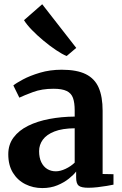

<svg xmlns="http://www.w3.org/2000/svg" viewBox="-20 -898 588 928"><path d="M184.5 11Q140 11 102.5 -7.8Q65 -26.5 42.5 -63Q20 -99.5 20 -152.5Q20 -199.5 45.8 -233.8Q71.5 -268 116 -290Q160.5 -312 218.5 -323Q276.5 -334 341 -334.5V-364.5Q341 -401.5 332.8 -424.5Q324.5 -447.5 302.2 -458.2Q280 -469 238.5 -469Q182.5 -469 140 -453.2Q97.5 -437.5 73.5 -426L44.5 -485Q57.5 -496 91 -514Q124.5 -532 173 -546.5Q221.5 -561 278 -561Q351.5 -561 394.8 -539.5Q438 -518 457 -474.2Q476 -430.5 476 -362.5V-57L528.5 -56V-5.5Q517 -3 496.2 0.5Q475.5 4 451.5 6.8Q427.5 9.5 407 9.5Q373.5 9.5 360.8 -0.2Q348 -10 348 -40V-69Q336.5 -53.5 313.2 -34.8Q290 -16 257.5 -2.5Q225 11 184.5 11ZM250 -70Q271.5 -70 297 -82Q322.5 -94 341 -112V-278Q281 -277.5 243 -262.5Q205 -247.5 187 -222.8Q169 -198 169 -167.5Q169 -136 179.5 -114.2Q190 -92.5 208.2 -81.2Q226.5 -70 250 -70ZM301.5 -627.5Q280.5 -636 251 -655.8Q221.5 -675.5 190.8 -701Q160 -726.5 134.5 -752.8Q109 -779 96 -800.5L184 -877.5L348.5 -666.5L302.5 -627.5Z"/></svg>

Font: Merriweather 36pt
Style: Bold
Weight: 700
Designer: Eben Sorkin
Foundry: Eben Sorkin
Version: Version 2.100